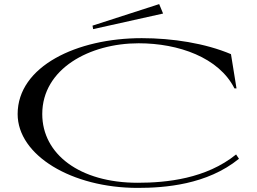

<svg xmlns="http://www.w3.org/2000/svg" viewBox="-20 -901 1251 936"><path d="M671 -715C355 -715 66 -578 66 -345C66 -143 331 15 651 15C782 15 989 0 1145 -127L1131 -148C985 -30 793 -10 651 -10C368 -10 186 -150 186 -345C186 -566 417 -690 656 -690C850 -690 1047 -621 1123 -470H1133L1106 -637C981 -690 821 -715 671 -715ZM775 -835 756 -881 431 -776 434 -759Z"/></svg>

Font: Sprat Extended
Style: Regular
Weight: 400
Width: 9
Designer: Ethan Nakache
Foundry: Collletttivo
Version: Version 2.000;Glyphs 3.2 (3217)